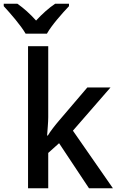

<svg xmlns="http://www.w3.org/2000/svg" viewBox="-74 -1007 629 1027"><path d="M295 -987H221C188 -965 152 -933 119 -897C87 -933 52 -964 19 -987H-54V-974C-19 -936 37 -872 63 -827H177C202 -872 260 -937 295 -974ZM184 -760H76V0H184V-189L242 -241L402 0H530L316 -308L517 -539H393L242 -362C223 -340 193 -302 182 -282H178C180 -312 184 -353 184 -380Z"/></svg>

Font: Noto Sans Thai Medium
Style: Regular
Weight: 500
Designer: Monotype Design Team
Foundry: Monotype Imaging Inc.
Version: Version 1.901